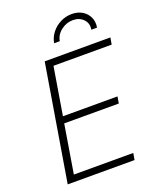

<svg xmlns="http://www.w3.org/2000/svg" viewBox="-168 -1033 925 1131"><g transform="rotate(-20 294.5 -467.5)"><path d="M56.6 0 177.2 -727.5H588.9L581.5 -685.1H216.8L167.5 -386.7H509.3L502.4 -344.7H160.2L110.4 -42H482.9L475.6 0ZM421.4 -935.1Q459.5 -935.1 487.1 -918.2Q514.6 -901.4 527.8 -872.8Q541 -844.2 534.7 -808.6H499Q505.9 -847.2 481 -873Q456.1 -898.9 415.5 -898.9Q374.5 -898.9 341.1 -873Q307.6 -847.2 301.3 -808.6H265.6Q272 -844.2 294.4 -872.8Q316.9 -901.4 350.1 -918.2Q383.3 -935.1 421.4 -935.1Z"/></g></svg>

Font: Inter 16pt ExtraLight
Style: Italic
Weight: 250
Italic angle: -9.3988°
Version: Version 4.001;git-66647c0bb